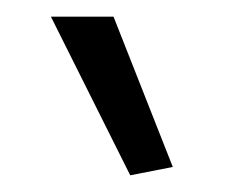

<svg xmlns="http://www.w3.org/2000/svg" viewBox="-20 -826 287 230"><path d="M136 -616 41 -806H116L187 -626Z"/></svg>

Font: EncodeSans
Style: Light
Weight: 300
Designer: Pablo Impallari, Andres Torresi
Foundry: Pablo Impallari, Andres Torresi
Version: Version 1.000; ttfautohint (v1.4.1)